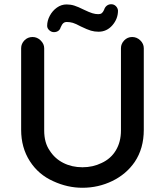

<svg xmlns="http://www.w3.org/2000/svg" viewBox="-20 -870 780 908"><path d="M203 -748Q203 -772 215.5 -795.5Q228 -819 249 -834Q270 -849 295 -849Q314 -849 331.5 -843.5Q349 -838 377 -824Q402 -812 416.5 -807.5Q431 -803 445 -803Q455 -803 461 -807.5Q467 -812 472 -823Q476 -836 485 -843Q494 -850 506 -850Q519 -850 528 -841Q537 -832 538 -820Q538 -781 511.5 -750.5Q485 -720 446 -720Q427 -720 410 -725Q393 -730 362 -745Q338 -758 324.5 -762Q311 -766 296 -766Q286 -766 279.5 -760.5Q273 -755 267 -741Q264 -730 255.5 -724Q247 -718 235 -718Q223 -718 213 -727Q203 -736 203 -748ZM80 -642Q80 -663 95.5 -679Q111 -695 134 -695Q156 -695 172.5 -678.5Q189 -662 189 -642V-253Q189 -195 215 -158Q239 -120 279.5 -99.5Q320 -79 370 -79Q419 -79 460 -99Q504 -119 528 -159Q552 -199 552 -253V-642Q552 -663 567.5 -679Q583 -695 605 -695Q627 -695 643.5 -679Q660 -663 660 -642V-256Q660 -168 617 -104Q577 -46 511 -14Q445 18 370 18Q299 18 232 -13Q162 -44 121 -108Q80 -172 80 -256Z"/></svg>

Font: 寒蝉全圆体 Bold
Style: Regular
Weight: 700
Designer: Warren2060
      Designed by Motoya company      

      [Varela Round]
      Joe Prince(Latin component); Avraham Cornf
Foundry: ChillType
Version: Version 3.200